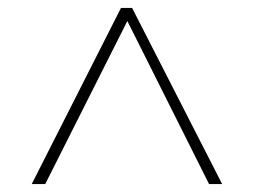

<svg xmlns="http://www.w3.org/2000/svg" viewBox="-20 -594 640 484"><path d="M313 -574 540 -130H507L301 -541L94 -130H60L285 -574Z"/></svg>

Font: Livvic Thin
Style: Regular
Weight: 250
Designer: Jacques Le Bailly, Baron von Fonthausen
Version: Version 1.001; ttfautohint (v1.8.2)